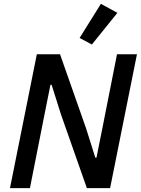

<svg xmlns="http://www.w3.org/2000/svg" viewBox="-20 -981 734 1001"><path d="M433 0 298 -384 249 -539H243L212 -384L136 0H32L172 -698H293L428 -314L477 -159H483L514 -314L590 -698H694L554 0ZM592 -914 459 -749 395 -783 506 -961Z"/></svg>

Font: IBM Plex Sans Medium
Style: Italic
Weight: 500
Italic angle: -11.31°
Designer: Mike Abbink, Paul van der Laan, Pieter van Rosmalen
Foundry: Bold Monday
Version: Version 3.201